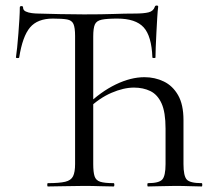

<svg xmlns="http://www.w3.org/2000/svg" viewBox="-20 -674 759 694"><path d="M153 0Q150.8 0 150.8 -6Q150.8 -12 153 -12Q194.4 -12 215.6 -17Q236.8 -22 244.1 -37Q251.4 -52 251.4 -81V-544Q251.4 -574 245.5 -587.3Q239.6 -600.6 222.4 -603.7Q205.2 -606.8 171 -606.8Q115.6 -606.8 88.5 -574.7Q61.4 -542.6 49.4 -466.2Q49.2 -464 43.4 -464.1Q37.6 -464.2 37.6 -466.4Q39.6 -478.8 42 -502.3Q44.4 -525.8 46.5 -553Q48.6 -580.2 50.1 -605.4Q51.6 -630.6 51.6 -647Q51.6 -652 57.5 -652Q63.4 -652 63.4 -647Q63.4 -637 73.1 -632.5Q82.8 -628 95.5 -626.5Q108.2 -625 117.2 -625Q158.6 -624 197.9 -623Q237.2 -622 283.2 -622Q350 -622 390.8 -623.5Q431.6 -625 466.6 -625Q500 -625 517.4 -629.5Q534.8 -634 539.8 -650Q541 -654 546.4 -654Q551.8 -654 551.8 -650Q549.8 -634.8 548.3 -609.1Q546.8 -583.4 545.3 -555.1Q543.8 -526.8 542.9 -502.7Q542 -478.6 542 -466.4Q542 -464.2 536.5 -464.2Q531 -464.2 530.8 -466.4Q528 -543.8 499.1 -575.3Q470.2 -606.8 404.2 -606.8Q366.6 -606.8 347.7 -602.9Q328.8 -599 322.9 -585.6Q317 -572.2 317 -542V-81Q317 -52 321.8 -37Q326.6 -22 342.4 -17Q358.2 -12 390.6 -12Q393.4 -12 393.4 -6Q393.4 0 390.6 0Q368.2 0 342 -1Q315.8 -2 283.2 -2Q246.4 -2 213 -1Q179.6 0 153 0ZM514.8 0Q512.6 0 512.6 -6Q512.6 -12 514.8 -12Q554.4 -12 566.4 -25Q578.4 -38 578.4 -81V-209Q578.4 -268.6 563.9 -300.4Q549.4 -332.2 523.5 -344.8Q497.6 -357.4 464.2 -357.4Q427 -357.4 383 -338.5Q339 -319.6 298.8 -281L292.4 -292.4Q344.2 -342.6 398.5 -368.8Q452.8 -395 502.2 -395Q539.8 -395 572 -379.5Q604.2 -364 623.7 -330Q643.2 -296 643.2 -240V-81Q643.2 -38 655.1 -25Q667 -12 709 -12Q711.2 -12 711.2 -6Q711.2 0 709 0Q692 0 667.4 -1Q642.8 -2 612.4 -2Q585.2 -2 559.2 -1Q533.2 0 514.8 0Z"/></svg>

Font: Cormorant Infant Light
Style: Regular
Weight: 300
Designer: Christian Thalmann (Catharsis Fonts)
Foundry: Catharsis Fonts
Version: Version 4.001